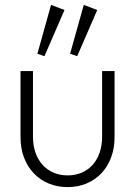

<svg xmlns="http://www.w3.org/2000/svg" viewBox="-20 -756 553 786"><path d="M257 10C370 10 449 -74 449 -194V-465H398V-196C398 -101 342 -38 257 -38C171 -38 115 -102 115 -196V-465H64V-194C64 -73 144 10 257 10ZM133 -536 162 -526 244 -715 189 -736ZM267 -536 296 -526 378 -715 323 -736Z"/></svg>

Font: MV Cash ExtraLight
Style: Regular
Weight: 200
Designer: Rodrigo Fuenzalida
Foundry: fragTYPE
Version: Version 1.100;Glyphs 3.1.2 (3151)